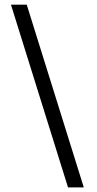

<svg xmlns="http://www.w3.org/2000/svg" viewBox="-20 -773 416 824"><path d="M94.8 -752.9H27L271.9 31.2H339.6Z"/></svg>

Font: Diatome
Style: Regular
Weight: 400
Designer: 15.100.17
Foundry: 15.100.17
Version: Version 1.008;Fontself Maker 3.5.8